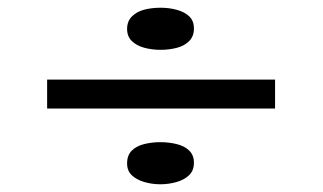

<svg xmlns="http://www.w3.org/2000/svg" viewBox="-20 -526 836 497"><path d="M102 -245V-320H692V-245ZM395 -49Q373 -49 353 -55Q333 -61 321 -72.5Q309 -84 309 -103Q309 -124 321 -136Q333 -148 353 -153Q373 -158 395 -158Q417 -158 437.5 -153Q458 -148 470 -136Q482 -124 482 -105Q482 -84 469 -72Q456 -60 436 -54.5Q416 -49 395 -49ZM396 -397Q373 -397 353 -402.5Q333 -408 321 -420Q309 -432 309 -451Q309 -471 321.5 -483.5Q334 -496 353.5 -501Q373 -506 396 -506Q418 -506 438 -500.5Q458 -495 470 -483.5Q482 -472 482 -452Q482 -432 469.5 -419.5Q457 -407 437 -402Q417 -397 396 -397Z"/></svg>

Font: Lexend Peta Light
Style: Regular
Weight: 300
Version: Version 1.007